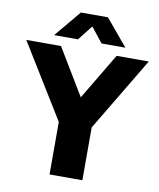

<svg xmlns="http://www.w3.org/2000/svg" viewBox="-130 -1028 916 1106"><g transform="rotate(10 328.0 -475.0)"><path d="M236.5 0V-384.5L275 -244.5L-30 -740H173L363 -425H310.5L498.5 -740H686.5L390 -244.5L428.5 -382V0ZM123 -795 252.5 -950H410.5L540 -795H400.5L317.5 -900H345.5L262.5 -795Z"/></g></svg>

Font: Encode Sans SC Condensed Thin ExtraBold
Style: Regular
Weight: 800
Version: Version 3.002